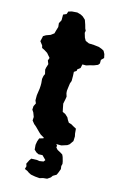

<svg xmlns="http://www.w3.org/2000/svg" viewBox="-127 -693 594 943"><g transform="rotate(15 170.5 -222.0)"><path d="M179 14 165 4 154 3 126 -13 116 -22 112 -26 93 -45 81 -55 69 -70 70 -88 62 -109 54 -121 55 -139 63 -155 57 -169V-195L60 -216L62 -229L63 -245V-258L61 -279L64 -295L69 -306L64 -327L66 -338L72 -357L65 -374L70 -388L52 -409L36 -419L22 -426L19 -438L5 -456L10 -477L11 -483L24 -491L46 -499L62 -511L66 -526L72 -546L70 -565L79 -582V-611L95 -618L100 -632L117 -637L144 -639L162 -634L175 -627L189 -614L197 -591L202 -573L207 -563L205 -552L212 -529L220 -515L238 -507L264 -506L290 -503L306 -497L317 -491L325 -476L329 -457L316 -444V-426L309 -417L289 -409L272 -405L253 -399H234L230 -380L216 -369L215 -361L203 -353L204 -333V-307L199 -293L196 -271L194 -254L195 -242L200 -226L198 -213L193 -189L197 -168L201 -149L216 -142L230 -129L236 -117L244 -105L258 -101L268 -95L285 -86L287 -62L290 -48L289 -24L275 -4L265 3L237 12H219L195 10ZM175 195 152 193 130 189 118 183 108 176 94 170 98 155 94 143 104 123 111 113 141 112 153 114 173 111 180 102 169 91 160 82 140 83 128 77 116 66 114 42 117 24 123 7 143 1 145 -6 169 -17 193 -14 207 -4 209 8 217 19 216 28 225 38 242 47 253 54 258 65 264 86 266 98 263 110 265 125 258 144 252 157 235 167 228 177 212 188 192 190Z"/></g></svg>

Font: Winky Rough SemiBold
Style: Regular
Weight: 600
Designer: Simon Atzbach
Foundry: typofactur
Version: Version 1.206; ttfautohint (v1.8.4.7-5d5b)